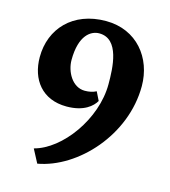

<svg xmlns="http://www.w3.org/2000/svg" viewBox="-119 -707 887 1002"><g transform="rotate(15 325.0 -206.0)"><path d="M137.2 127.4 175.3 199.7C385.3 162.6 597.7 -66.9 597.7 -332C597.7 -483.9 497.1 -612.3 330.1 -612.3C151.9 -612.3 43.9 -495.1 43.9 -341.3C43.9 -220.7 112.8 -127.9 245.1 -127.9C338.9 -127.9 383.3 -168.9 400.4 -199.2L377.4 -245.6C360.8 -236.8 340.3 -231.9 315.9 -231.9C247.1 -231.9 208 -308.1 208 -369.1C208 -504.4 268.1 -541 312.5 -541C422.4 -541 427.2 -385.3 427.2 -296.9C427.2 -107.9 281.7 90.3 137.2 127.4Z"/></g></svg>

Font: Merriweather
Style: Heavy
Weight: 900
Designer: Eben Sorkin ( eben@eyebytes.com )
Foundry: Sorkin Type Co.
Version: Version 1.003